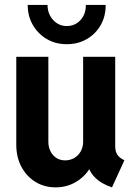

<svg xmlns="http://www.w3.org/2000/svg" viewBox="-20 -768 561 795"><path d="M210.4 7.8Q163.6 7.8 126.7 -14.9Q89.8 -37.6 68.6 -77.4Q47.4 -117.2 47.4 -169.4V-532.7H180.2V-182.1Q180.2 -148.4 199.5 -126.2Q218.8 -104 250 -104Q271 -104 287.8 -114Q304.7 -124 314.5 -141.6Q324.2 -159.2 324.2 -181.2V-532.7H457V-163.1Q457 -141.1 465.6 -127.7Q474.1 -114.3 495.1 -104.5L443.8 7.8Q398.9 -6.8 372.1 -34.4Q345.2 -62 343.8 -95.2L369.6 -66.4H321.3L364.7 -99.1Q348.1 -51.8 305.9 -22Q263.7 7.8 210.4 7.8ZM256.3 -585Q210 -585 173.6 -606.4Q137.2 -627.9 116 -664.6Q94.7 -701.2 94.7 -747.6H176.8Q177.2 -710 200.2 -685.1Q223.1 -660.2 256.3 -660.2Q291 -660.2 313.5 -685.1Q335.9 -710 335.4 -747.6H417.5Q418 -701.2 397.2 -664.6Q376.5 -627.9 339.8 -606.4Q303.2 -585 256.3 -585Z"/></svg>

Font: Reddit Sans Condensed
Style: Bold
Weight: 700
Designer: Stephen Hutchings
Foundry: Reddit
Version: Version 1.014